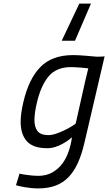

<svg xmlns="http://www.w3.org/2000/svg" viewBox="-20 -816 603 1070"><path d="M398 -589H324L422 -796H487ZM250 -63Q270 -63 295.5 -72Q321 -81 344 -92.5Q367 -104 383.5 -114.5Q400 -125 402 -128Q420 -206 436.5 -282Q453 -358 472 -435Q469 -435 458.5 -436.5Q448 -438 433.5 -439Q419 -440 403 -441Q387 -442 375 -442Q294 -442 250.5 -390Q207 -338 185 -241Q172 -186 172 -147Q172 -107 189.5 -85Q207 -63 250 -63ZM69 216Q74 200 79 184Q84 168 89 151Q93 153 104.5 155Q116 157 131 159Q146 161 162 162.5Q178 164 192 164Q238 164 271.5 145Q305 126 327.5 95.5Q350 65 363 26.5Q376 -12 381 -51Q376 -46 362.5 -36Q349 -26 330.5 -15.5Q312 -5 289.5 2.5Q267 10 243 10Q165 10 130 -28.5Q95 -67 95 -138Q95 -161 99 -188.5Q103 -216 110 -246Q140 -376 205 -442.5Q270 -509 388 -509Q403 -509 420.5 -508Q438 -507 456 -505.5Q474 -504 490.5 -502.5Q507 -501 519 -500Q534 -500 545.5 -500.5Q557 -501 563 -502L450 -18Q435 46 413.5 93Q392 140 361.5 171.5Q331 203 289.5 218.5Q248 234 193 234Q174 234 154 232Q134 230 117 227Q100 224 87 221Q74 218 69 216Z"/></svg>

Font: Panefresco 400wt
Style: Italic
Weight: 400
Foundry: Campivisivi & Chank Co
Version: Version 1.001